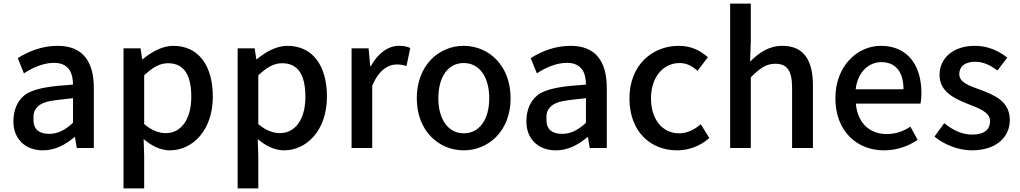

<svg xmlns="http://www.w3.org/2000/svg" viewBox="-20 -817 5630 1060"><path d="M216 13C284 13 340 -17 391 -60H394L404 0H498V-331C498 -480 435 -564 298 -564C210 -564 135 -532 78 -496L112 -412C159 -443 218 -470 278 -470C359 -470 383 -415 383 -350C270 -342 187 -333 131 -302C74 -267 54 -207 54 -146C54 -49 121 13 216 13ZM251 -78C202 -78 165 -98 165 -154C165 -177 161 -203 190 -230C225 -262 277 -262 383 -275V-139C338 -98 299 -78 251 -78Z M662 -550V223H776V45L773 -49C820 -9 869 13 918 13C1042 13 1155 -96 1155 -284C1155 -453 1077 -564 937 -564C876 -564 816 -530 768 -490H765L756 -550ZM896 -82C861 -82 819 -95 776 -132V-401C823 -446 864 -468 907 -468C999 -468 1036 -399 1036 -282C1036 -153 976 -82 896 -82Z M1292 -550V223H1406V45L1403 -49C1450 -9 1499 13 1548 13C1672 13 1785 -96 1785 -284C1785 -453 1707 -564 1567 -564C1506 -564 1446 -530 1398 -490H1395L1386 -550ZM1526 -82C1491 -82 1449 -95 1406 -132V-401C1453 -446 1494 -468 1537 -468C1629 -468 1666 -399 1666 -282C1666 -153 1606 -82 1526 -82Z M1921 -550V0H2035V-343C2070 -430 2124 -461 2169 -461C2192 -461 2205 -459 2224 -452L2245 -552C2228 -560 2210 -564 2183 -564C2123 -564 2066 -523 2027 -451H2024L2015 -550Z M2540 13C2676 13 2799 -93 2799 -274C2799 -458 2676 -564 2540 -564C2404 -564 2281 -458 2281 -274C2281 -93 2404 13 2540 13ZM2540 -81C2455 -81 2400 -158 2400 -274C2400 -391 2452 -469 2540 -469C2628 -469 2681 -391 2681 -274C2681 -158 2627 -81 2540 -81Z M3048 13C3116 13 3172 -17 3223 -60H3226L3236 0H3330V-331C3330 -480 3267 -564 3130 -564C3042 -564 2967 -532 2910 -496L2944 -412C2991 -443 3050 -470 3110 -470C3191 -470 3215 -415 3215 -350C3102 -342 3019 -333 2963 -302C2906 -267 2886 -207 2886 -146C2886 -49 2953 13 3048 13ZM3083 -78C3034 -78 2997 -98 2997 -154C2997 -177 2993 -203 3022 -230C3057 -262 3109 -262 3215 -275V-139C3170 -98 3131 -78 3083 -78Z M3718 13C3782 13 3845 -10 3896 -55L3849 -131C3816 -103 3776 -81 3729 -81C3637 -81 3574 -158 3574 -274C3574 -391 3641 -469 3732 -469C3771 -469 3800 -453 3831 -426L3888 -501C3848 -536 3799 -564 3727 -564C3582 -564 3455 -458 3455 -274C3455 -93 3569 13 3718 13Z M4011 -797V0H4125V-390C4174 -439 4209 -465 4260 -465C4325 -465 4353 -428 4353 -332V0H4468V-346C4468 -487 4416 -564 4299 -564C4223 -564 4169 -524 4121 -477L4125 -586V-797Z M4860 13C4932 13 4995 -10 5046 -45L5006 -118C4966 -91 4924 -77 4875 -77C4779 -77 4714 -140 4705 -245H5062C5065 -260 5067 -279 5067 -303C5067 -459 4989 -564 4843 -564C4714 -564 4592 -454 4592 -274C4592 -93 4711 13 4860 13ZM4968 -324H4704C4715 -420 4777 -474 4845 -474C4925 -474 4968 -420 4968 -324Z M5346 13C5482 13 5555 -62 5555 -154C5555 -258 5470 -292 5393 -321C5333 -343 5276 -361 5276 -408C5276 -447 5304 -476 5364 -476C5411 -476 5448 -456 5487 -428L5541 -499C5496 -534 5438 -564 5362 -564C5241 -564 5167 -495 5167 -403C5167 -309 5252 -272 5324 -243C5384 -219 5446 -199 5446 -148C5446 -105 5417 -74 5349 -74C5289 -74 5242 -98 5193 -137L5139 -63C5192 -19 5270 13 5346 13Z"/></svg>

Font: Spoqa Han Sans Neo Medium
Style: Regular
Weight: 500
Designer: [Spoqa Han Sans Neo] Dong-huui Kim ___ Younghwa Kang ___ Yujin Lee ___ [Noto Sans] Ryoko NISHIZUKA ____ (kana & ideograp
Foundry: Spoqa (http://www.spoqa-han-sans.com)
Version: Version 1.100;hotconv 1.0.109;makeotfexe 2.5.65596